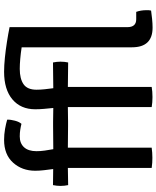

<svg xmlns="http://www.w3.org/2000/svg" viewBox="69 -849 784 962"><g transform="rotate(-90 461.0 -368.0)"><path d="M882.5 -77.5Q891 -54.5 891 -25.5Q891 -19.5 890.8 -13.8Q890.5 -8 889 -3Q871.5 -0.5 847.8 2Q824 4.5 803.5 4.5Q705 4.5 705 -98.5V-651.5Q676 -656 647.5 -658.5Q619 -661 597 -661Q547.5 -661 520 -642Q492.5 -623 492.5 -577Q492.5 -557.5 494.8 -536.2Q497 -515 500 -493L629 -494.5Q633 -475.5 633 -457Q633 -436 629 -418.5L506.5 -420V0Q483.5 4 455.5 4Q428.5 4 405.5 0V-420L332 -419H311L202 -420V0Q177 3.5 151.5 3.5Q139.5 3.5 126.8 2.8Q114 2 100.5 0V-420L14.5 -418.5Q10.5 -437.5 10.5 -457Q10.5 -474.5 14.5 -494.5L95 -493.5Q92 -517 89.2 -539.8Q86.5 -562.5 86.5 -583.5Q86.5 -649.5 127 -694.5Q167.5 -739.5 241 -739.5Q268.5 -739.5 295.5 -734.8Q322.5 -730 342.5 -724Q343 -706.5 337.2 -685Q331.5 -663.5 321.5 -652.5Q308 -656 292 -658.5Q276 -661 258.5 -661Q224 -661 204.2 -639.5Q184.5 -618 184.5 -577Q184.5 -557.5 187.5 -536.2Q190.5 -515 194.5 -493L311 -494H332L401 -493Q398.5 -517 396.5 -539.8Q394.5 -562.5 394.5 -583.5Q394.5 -656 444 -697.8Q493.5 -739.5 582.5 -739.5Q614 -739.5 653 -735.5Q692 -731.5 732 -725.2Q772 -719 806 -712V-121.5Q806 -77.5 845.5 -77.5Z"/></g></svg>

Font: Signika SC
Style: Regular
Weight: 400
Designer: Anna Giedryś
Foundry: Anna Giedryś
Version: Version 2.000; ttfautohint (v1.8.3) -l 8 -r 50 -G 200 -x 9 -